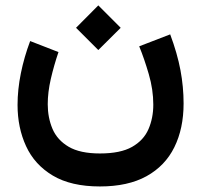

<svg xmlns="http://www.w3.org/2000/svg" viewBox="-20 -463 732 699"><path d="M337.9 -443.4 419.4 -361.8 337.9 -280.8 256.8 -361.8ZM343.8 95.7Q418.5 95.7 460.7 71.8Q502.9 47.9 520.5 7.3Q538.1 -33.2 538.1 -82Q538.1 -136.7 521.7 -192.9Q505.4 -249 486.8 -294.4L599.6 -337.9Q625.5 -268.6 637 -207.5Q648.4 -146.5 648.4 -86.4Q648.4 4.9 614.7 73Q581.1 141.1 513.4 178.5Q445.8 215.8 343.8 215.8Q238.8 215.8 172.4 176.3Q106 136.7 75 69.3Q43.9 2 43.9 -81.1Q43.9 -136.7 55.9 -196Q67.9 -255.4 89.8 -313.5L192.9 -273.4Q176.3 -224.6 165 -175.8Q153.8 -127 153.8 -83.5Q153.8 -34.7 171.1 6.1Q188.5 46.9 230 71.3Q271.5 95.7 343.8 95.7Z"/></svg>

Font: Vazirmatn FD NL SemiBold
Style: Regular
Weight: 600
Designer: Saber Rastikerdar
Foundry: Saber Rastikerdar
Version: Version 33.003